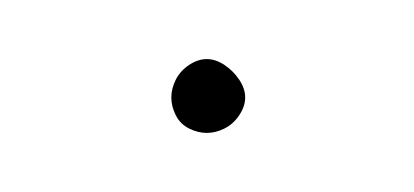

<svg xmlns="http://www.w3.org/2000/svg" viewBox="-20 -853 140 65"><path d="M38 -820Q38 -817 39.5 -814Q41 -811 44 -809.5Q47 -808 50 -808Q53 -808 56 -809.5Q59 -811 61 -814Q63 -817 63 -820Q63 -823 61 -826Q59 -829 56 -831Q53 -833 50 -833Q47 -833 44 -831Q41 -829 39.5 -826Q38 -823 38 -820Z"/></svg>

Font: Linefont Thin
Style: Regular
Weight: 100
Monospace: yes
Version: Version 3.002;gftools[0.9.33]